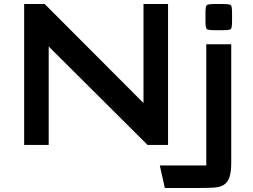

<svg xmlns="http://www.w3.org/2000/svg" viewBox="-20 -720 1259 954"><path d="M100 0V-700H202L693 -208V-700H815V0H713L222 -489V0ZM774 102H1005Q1005 102 1005 102Q1005 102 1005 102V-500H1129V87Q1129 134.5 1120.2 160.2Q1111.5 186 1092.8 198Q1074 210 1044.2 212Q1014.5 214 972 214H799ZM1001 -615V-656Q1001 -688.5 1007 -694.2Q1013 -700 1046 -700H1088Q1121 -700 1127 -694.2Q1133 -688.5 1133 -656V-615Q1133 -582 1127 -576Q1121 -570 1088 -570H1046Q1013 -570 1007 -576Q1001 -582 1001 -615Z"/></svg>

Font: Science Gothic
Style: Regular
Weight: 400
Designer: Thomas Phinney, Vassil Kateliev, Brandon Buerkle
Foundry: Font Detective LLC
Version: Version 1.018